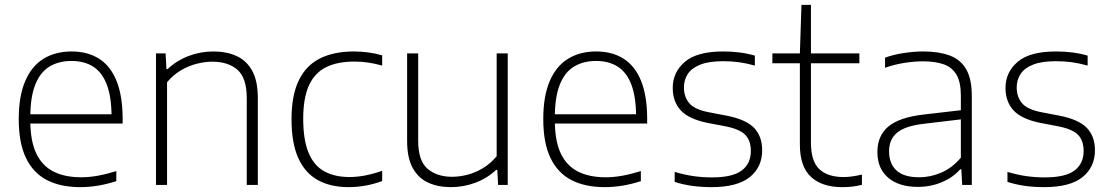

<svg xmlns="http://www.w3.org/2000/svg" viewBox="-20 -760 4562 789"><path d="M309.5 9Q229 9 172.8 -20Q116.5 -49 86.8 -110.8Q57 -172.5 57 -270.5Q57 -365.5 83.8 -427.2Q110.5 -489 159.2 -518.8Q208 -548.5 274 -548.5Q340.5 -548.5 387.5 -518.5Q434.5 -488.5 459.2 -426.8Q484 -365 484 -270V-252.5H77V-290.5H456L438.5 -277.5Q438.5 -360.5 419.2 -411.5Q400 -462.5 363.2 -486Q326.5 -509.5 274 -509.5Q221 -509.5 183 -486.2Q145 -463 124.8 -411.8Q104.5 -360.5 104.5 -277.5V-266Q104.5 -181.5 128.8 -130Q153 -78.5 199.8 -55Q246.5 -31.5 313.5 -31.5Q347 -31.5 382.5 -38Q418 -44.5 458 -57V-15.5Q418.5 -3 382.2 3Q346 9 309.5 9Z M621 0V-540.5H660.5L664 -476H668.5Q706.5 -511.5 755.2 -530Q804 -548.5 857 -548.5Q911 -548.5 952.2 -529.8Q993.5 -511 1016.5 -469Q1039.5 -427 1039.5 -357V0H994V-356.5Q994 -439.5 956 -473Q918 -506.5 852 -506.5Q822.5 -506.5 789.2 -498.2Q756 -490 724.2 -471.5Q692.5 -453 666.5 -422V0Z M1412.5 9Q1338 9 1285.5 -20.2Q1233 -49.5 1205.5 -111Q1178 -172.5 1178 -270Q1178 -367.5 1207.5 -429Q1237 -490.5 1294.2 -519.5Q1351.5 -548.5 1434 -548.5Q1463.5 -548.5 1493.8 -544.5Q1524 -540.5 1550.5 -532.5V-490.5Q1522 -498.5 1493.8 -502.8Q1465.5 -507 1436 -507Q1366.5 -507 1319.8 -483.8Q1273 -460.5 1249.5 -408.8Q1226 -357 1226 -272Q1226 -185.5 1247.8 -132.8Q1269.5 -80 1312.2 -56.2Q1355 -32.5 1417 -32.5Q1446 -32.5 1478.5 -38.5Q1511 -44.5 1550.5 -58V-16Q1516.5 -3.5 1481.8 2.8Q1447 9 1412.5 9Z M1833 9Q1780 9 1739.5 -9.5Q1699 -28 1676 -69.8Q1653 -111.5 1653 -180.5V-540.5H1698.5V-181.5Q1698.5 -99 1737.2 -66.2Q1776 -33.5 1837.5 -33.5Q1868.5 -33.5 1901.2 -42Q1934 -50.5 1965 -69.2Q1996 -88 2021 -118V-540.5H2066.5V0H2027L2023.5 -62H2019Q1981.5 -27 1933.2 -9Q1885 9 1833 9Z M2465 9Q2384.5 9 2328.2 -20Q2272 -49 2242.2 -110.8Q2212.5 -172.5 2212.5 -270.5Q2212.5 -365.5 2239.2 -427.2Q2266 -489 2314.8 -518.8Q2363.5 -548.5 2429.5 -548.5Q2496 -548.5 2543 -518.5Q2590 -488.5 2614.8 -426.8Q2639.5 -365 2639.5 -270V-252.5H2232.5V-290.5H2611.5L2594 -277.5Q2594 -360.5 2574.8 -411.5Q2555.5 -462.5 2518.8 -486Q2482 -509.5 2429.5 -509.5Q2376.5 -509.5 2338.5 -486.2Q2300.5 -463 2280.2 -411.8Q2260 -360.5 2260 -277.5V-266Q2260 -181.5 2284.2 -130Q2308.5 -78.5 2355.2 -55Q2402 -31.5 2469 -31.5Q2502.5 -31.5 2538 -38Q2573.5 -44.5 2613.5 -57V-15.5Q2574 -3 2537.8 3Q2501.5 9 2465 9Z M2904 9Q2862.5 9 2825.5 4Q2788.5 -1 2752.5 -12.5V-53.5Q2795.5 -41 2831.8 -36Q2868 -31 2905.5 -31Q2991 -31 3028.2 -59.5Q3065.5 -88 3065.5 -139Q3065.5 -182.5 3042.5 -206Q3019.5 -229.5 2961 -241L2885 -255.5Q2809 -271.5 2776.8 -307.2Q2744.5 -343 2744.5 -399Q2744.5 -463 2794.2 -505.8Q2844 -548.5 2951.5 -548.5Q2986.5 -548.5 3018.5 -544.5Q3050.5 -540.5 3082 -531.5V-490.5Q3046 -500.5 3015.8 -504.5Q2985.5 -508.5 2952 -508.5Q2892.5 -508.5 2857.2 -494.2Q2822 -480 2806.2 -455.8Q2790.5 -431.5 2790.5 -400.5Q2790.5 -363 2811.8 -336.8Q2833 -310.5 2891.5 -299L2967 -284.5Q3045.5 -269 3078.8 -234.5Q3112 -200 3112 -142.5Q3112 -73 3060.8 -32Q3009.5 9 2904 9Z M3440.5 9Q3358.5 9 3312.8 -33Q3267 -75 3267 -166V-540.5L3273.5 -740H3312.5V-174Q3312.5 -97 3347 -64.8Q3381.5 -32.5 3446 -32.5Q3464 -32.5 3481.8 -35Q3499.5 -37.5 3522 -42.5V-0.5Q3499.5 5 3480.5 7Q3461.5 9 3440.5 9ZM3154 -500V-540.5H3511.5V-500Z M3752 8Q3674 8 3629.8 -29.8Q3585.5 -67.5 3585.5 -135Q3585.5 -202.5 3630.8 -240.2Q3676 -278 3777 -289.5L3949.5 -309.5L3950.5 -272L3777.5 -251.5Q3700 -242.5 3666.8 -215Q3633.5 -187.5 3633.5 -138.5Q3633.5 -87.5 3664 -59.5Q3694.5 -31.5 3757.5 -31.5Q3804 -31.5 3848.5 -50.8Q3893 -70 3928.5 -112V-367Q3928.5 -423 3910.2 -453.5Q3892 -484 3857.2 -496Q3822.5 -508 3772.5 -508Q3739.5 -508 3699 -502Q3658.5 -496 3617 -481.5V-523Q3651 -535.5 3693.2 -542Q3735.5 -548.5 3774.5 -548.5Q3838 -548.5 3882.5 -532Q3927 -515.5 3950.2 -475.8Q3973.5 -436 3973.5 -366.5V0H3934L3930.5 -64.5H3926Q3897 -31 3850.8 -11.5Q3804.5 8 3752 8Z M4271.5 9Q4230 9 4193 4Q4156 -1 4120 -12.5V-53.5Q4163 -41 4199.2 -36Q4235.5 -31 4273 -31Q4358.5 -31 4395.8 -59.5Q4433 -88 4433 -139Q4433 -182.5 4410 -206Q4387 -229.5 4328.5 -241L4252.5 -255.5Q4176.5 -271.5 4144.2 -307.2Q4112 -343 4112 -399Q4112 -463 4161.8 -505.8Q4211.5 -548.5 4319 -548.5Q4354 -548.5 4386 -544.5Q4418 -540.5 4449.5 -531.5V-490.5Q4413.5 -500.5 4383.2 -504.5Q4353 -508.5 4319.5 -508.5Q4260 -508.5 4224.8 -494.2Q4189.5 -480 4173.8 -455.8Q4158 -431.5 4158 -400.5Q4158 -363 4179.2 -336.8Q4200.5 -310.5 4259 -299L4334.5 -284.5Q4413 -269 4446.2 -234.5Q4479.5 -200 4479.5 -142.5Q4479.5 -73 4428.2 -32Q4377 9 4271.5 9Z"/></svg>

Font: Encode Sans SemiExpanded ExtraLight
Style: Regular
Weight: 250
Width: 6
Designer: Multiple Designers
Foundry: Impallari Type
Version: Version 3.002